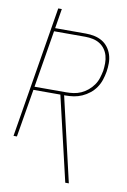

<svg xmlns="http://www.w3.org/2000/svg" viewBox="-101 -794 702 1059"><g transform="rotate(10 250.0 -265.0)"><path d="M342 205 231 -269H80L35 0H16L137 -735H157L139 -625H311Q336 -625 359.5 -620Q383 -615 402.5 -603.5Q422 -592 436 -573.5Q450 -555 457 -532.5Q464 -510 464 -485.5Q464 -461 460 -437Q456 -414 448.5 -391Q441 -368 427 -347.5Q413 -327 393.5 -311.5Q374 -296 351.5 -286Q329 -276 306 -272.5Q283 -269 259 -269H252L362 205ZM83 -287H259Q280 -287 301.5 -290Q323 -293 343 -302Q363 -311 380.5 -325.5Q398 -340 411 -358.5Q424 -377 430.5 -398Q437 -419 441 -439Q444 -461 444 -482.5Q444 -504 438.5 -524Q433 -544 421 -560.5Q409 -577 392 -587.5Q375 -598 354 -602.5Q333 -607 311 -607H136Z"/></g></svg>

Font: Iosevka Curly Thin Oblique
Style: Regular
Weight: 100
Italic angle: -9°
Monospace: yes
Designer: Belleve Invis
Foundry: Belleve Invis
Version: Version 11.1.0; ttfautohint (v1.8.3)